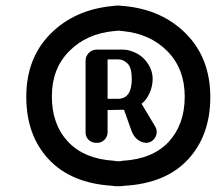

<svg xmlns="http://www.w3.org/2000/svg" viewBox="-20 -640 763 678"><path d="M445.3 -360.4Q445.3 -400.4 431.2 -415Q416.5 -430.2 397.9 -430.2Q397.9 -430.2 359.9 -430.2V-291H397.9Q445.3 -292.5 445.3 -360.4ZM480 -273.4Q480 -273.4 528.3 -192.9Q536.1 -179.2 532.2 -164.6Q528.3 -149.9 514.6 -140.6Q514.6 -140.6 514.2 -140.6Q500.5 -132.8 485.8 -137.2Q455.6 -145 442.9 -182.1Q442.9 -182.1 418 -252.4L359.9 -251.5V-173.3Q359.9 -157.2 348.6 -146Q336.9 -134.8 321.8 -135.7Q321.8 -135.7 320.8 -135.7Q304.7 -135.3 293 -146Q281.7 -157.2 282.2 -173.3Q282.2 -173.3 282.2 -425.8Q282.2 -441.4 293.7 -453.1Q305.2 -464.8 321.8 -464.8Q321.8 -464.8 412.6 -464.8Q416.5 -464.8 426.8 -463.9Q469.7 -455.1 493.2 -427.2Q519 -397 519 -361.8Q519 -326.2 499 -294.4Q491.7 -283.2 480 -273.4ZM382.8 -530.3Q286.1 -521.5 224.6 -459.5Q163.1 -397.9 163.1 -299.3Q163.1 -200.7 220.2 -139.6Q277.3 -78.6 382.8 -72.3Q389.2 -70.8 391.1 -70.8Q393.6 -70.8 395.5 -70.8Q397.5 -70.8 399.9 -70.8Q401.9 -70.8 404.3 -70.8Q406.7 -70.8 412.6 -72.3Q518.6 -78.1 575.7 -139.2Q632.3 -200.7 632.3 -298.8Q632.3 -397 571.3 -459Q510.3 -521 412.6 -530.3Q403.3 -531.7 398.2 -531.7Q393.1 -531.7 382.8 -530.3ZM377 16.1Q231 7.3 151.9 -77.6Q72.8 -162.1 72.8 -298.3Q72.8 -434.6 158.2 -520.5Q243.2 -606 377 -618.7Q391.1 -620.6 398.2 -620.4Q405.3 -620.1 418.5 -618.7Q553.2 -606 637.7 -520Q722.2 -434.1 722.7 -297.9Q722.7 -162.1 644 -77.1Q565.4 7.8 418.5 16.1Q409.7 17.6 400.9 17.6Q392.1 17.6 391.6 17.6Q385.7 17.6 377 16.1Z"/></svg>

Font: Dyuthi
Style: Regular
Weight: 400
Designer: Hiran Venugopalan, Hussain K H and Suresh P for Sawthanthra Malayalam Computing (SMC)
Version: Version 3.0.0+20221109